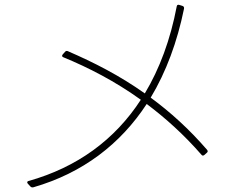

<svg xmlns="http://www.w3.org/2000/svg" viewBox="-20 -798 1040 818"><path d="M257 -577 247 -566C243 -561 244 -556 250 -554C357 -510 470 -452 580 -373C469 -202 308 -85 102 -27C98 -26 96 -24 96 -21C96 -19 97 -17 99 -15L110 -3C113 0 117 1 122 0C333 -61 493 -184 605 -355C685 -295 764 -224 838 -139C842 -134 846 -134 851 -138L861 -147C866 -151 866 -155 862 -160C785 -249 705 -321 622 -382C688 -492 735 -619 764 -761C765 -767 763 -771 757 -773L744 -777C738 -779 734 -777 733 -771C706 -629 660 -505 597 -400C490 -476 380 -532 269 -580C264 -582 260 -581 257 -577Z"/></svg>

Font: LINE Seed JP_OTF Thin
Style: Regular
Weight: 250
Designer: LY Corporation & Fontrix & Fontworks
Version: Version 1.007